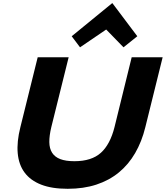

<svg xmlns="http://www.w3.org/2000/svg" viewBox="-20 -1167 1034 1197"><path d="M836 -941 750 -872 642 -983 479 -872 427 -941 679 -1147H681ZM886 -374Q864 -284 822.5 -212.5Q781 -141 720.5 -91.5Q660 -42 580.5 -16Q501 10 402 10Q303 10 236.5 -16Q170 -42 133.5 -91Q97 -140 90.5 -211.5Q84 -283 107 -374L215 -810H408L300 -375Q287 -321 287.5 -281Q288 -241 305 -214.5Q322 -188 356 -175Q390 -162 444 -162Q551 -162 609 -214.5Q667 -267 694 -375L801 -810H994Z"/></svg>

Font: TypoPRO Sinkin Sans
Style: 800 Black Italic
Weight: 900
Italic angle: -112°
Designer: Keith Bates
Foundry: K-Type
Version: Sinkin Sans (version 1.0)  by Keith Bates   •   © 2014   www